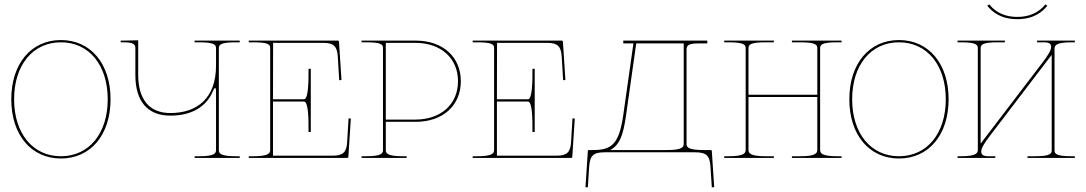

<svg xmlns="http://www.w3.org/2000/svg" viewBox="-20 -700 4812 851"><path d="M250 -522.5C118 -522.5 30 -417.5 30 -260C30 -102.5 118 2.5 250 2.5C382 2.5 470 -102.5 470 -260C470 -417.5 382 -522.5 250 -522.5ZM250 -512.5C374.5 -512.5 457.5 -411.5 457.5 -260C457.5 -108.5 374.5 -7.5 250 -7.5C125.5 -7.5 42.5 -108.5 42.5 -260C42.5 -411.5 125.5 -512.5 250 -512.5Z M1042.5 -520H842.5V-512.5H862.5C928.5 -512.5 937.5 -502 937.5 -486.5V-409C937.5 -264 853 -199 735 -199C642.5 -199 592.5 -258.5 592.5 -369V-521.5L527.5 -520H515V-512.5H527.5C566 -512.5 580 -506 580 -487.5V-367.5C580 -250.5 634 -187.5 735 -187.5C828.5 -187.5 895 -226 924.5 -297.5C928 -306.5 932 -310 934 -310C936.5 -310 937.5 -303 937.5 -294.5V-35C937.5 -20.5 931 -7.5 862.5 -7.5H842.5V0H1042.5V-7.5H1025C956.5 -7.5 950 -20.5 950 -35V-486.5C950 -502 959 -512.5 1025 -512.5H1042.5Z M1525 -175.5 1518.5 -68.5C1516 -26 1500.5 -10 1455 -10H1190V-250H1327.5C1347.5 -250 1347.5 -169 1347.5 -125V-115H1357.5V-395H1347.5V-385C1347.5 -344 1347.5 -260 1327.5 -260H1190L1190.5 -510H1413.5C1457.5 -510 1474 -495.5 1477 -451.5L1483.5 -344.5L1493.5 -345.5L1482.5 -515.5C1482.5 -517 1481 -520 1477.5 -520H1082.5V-512.5H1102.5C1168.5 -512.5 1177.5 -503 1177.5 -487.5V-35.5C1177.5 -21 1171 -7.5 1102.5 -7.5H1082.5V0H1519C1520.5 0 1524 -1 1524 -4.5L1535 -174.5Z M1582.5 -520V-512.5H1602.5C1668.5 -512.5 1677.5 -503 1677.5 -487.5V-35C1677.5 -20.5 1671 -7.5 1602.5 -7.5H1582.5V0H1782.5V-7.5H1765C1696.5 -7.5 1690 -20.5 1690 -35V-160H1822.5C1942.5 -160 2022.5 -232 2022.5 -340C2022.5 -448 1942.5 -520 1822.5 -520ZM1690 -170V-510H1821C1934.5 -510 2010 -442 2010 -340C2010 -238 1934.5 -170 1821 -170Z M2517.5 -175.5 2511 -68.5C2508.5 -26 2493 -10 2447.5 -10H2182.5V-250H2320C2340 -250 2340 -169 2340 -125V-115H2350V-395H2340V-385C2340 -344 2340 -260 2320 -260H2182.5L2183 -510H2406C2450 -510 2466.5 -495.5 2469.5 -451.5L2476 -344.5L2486 -345.5L2475 -515.5C2475 -517 2473.5 -520 2470 -520H2075V-512.5H2095C2161 -512.5 2170 -503 2170 -487.5V-35.5C2170 -21 2163.5 -7.5 2095 -7.5H2075V0H2511.5C2513 0 2516.5 -1 2516.5 -4.5L2527.5 -174.5Z M3010.5 -62.5C3010.5 -48 3004 -35 2935.5 -35H2928H2685C2726.5 -58 2742.5 -100.5 2755 -190L2800 -507.5H3010.5ZM2660 -25H3060.5C3111 -25 3125.5 -10 3129 37.5L3135 130.5L3145.5 129.5L3135 -30.5C3135 -34 3131.5 -35 3130 -35H3128H3098C3029.5 -35 3023 -48 3023 -62.5V-482.5C3023 -501 3037 -507.5 3075.5 -507.5H3115V-520H2742.5V-507.5H2787.5L2742.5 -190C2724 -61 2691 -35 2609 -35H2590.5C2589 -35 2585.5 -34 2585.5 -30.5L2575 129.5L2585.5 130.5L2591.5 37.5C2595 -10 2609.5 -25 2660 -25Z M3190 -520V-512.5H3210C3278.5 -512.5 3285 -501 3285 -486.5V-36C3285 -21.5 3278.5 -7.5 3210 -7.5H3190V0H3410V-7.5H3372.5C3304 -7.5 3297.5 -21.5 3297.5 -36V-270H3602.5V-36C3602.5 -21.5 3596 -7.5 3527.5 -7.5H3490V0H3710V-7.5H3690C3621.5 -7.5 3615 -21.5 3615 -36V-486.5C3615 -501 3621.5 -512.5 3690 -512.5H3710V-520H3490V-512.5H3527.5C3596 -512.5 3602.5 -501 3602.5 -486.5V-280H3297.5V-486.5C3297.5 -501 3304 -512.5 3372.5 -512.5H3410V-520Z M3964.5 -522.5C3832.5 -522.5 3744.5 -417.5 3744.5 -260C3744.5 -102.5 3832.5 2.5 3964.5 2.5C4096.5 2.5 4184.5 -102.5 4184.5 -260C4184.5 -417.5 4096.5 -522.5 3964.5 -522.5ZM3964.5 -512.5C4089 -512.5 4172 -411.5 4172 -260C4172 -108.5 4089 -7.5 3964.5 -7.5C3840 -7.5 3757 -108.5 3757 -260C3757 -411.5 3840 -512.5 3964.5 -512.5Z M4489 -625C4438.5 -625 4396.5 -641.5 4364.5 -680.5L4356 -674.5C4376 -649.5 4413.5 -615 4489 -615C4562.5 -615 4601 -648 4622 -674.5L4613.5 -680.5C4583.5 -643.5 4541.5 -625 4489 -625ZM4744 -520H4576.5V-512.5H4608.5C4630 -512.5 4639 -505 4639 -492.5C4639 -476.5 4623.5 -452.5 4600.5 -422.5L4326.5 -63.5V-486.5C4326.5 -501 4333 -512.5 4401.5 -512.5H4434V-520H4224V-512.5H4239C4307.5 -512.5 4314 -501 4314 -486.5V-36C4314 -21.5 4307.5 -7.5 4239 -7.5H4224V0H4391.5V-7.5H4359.5C4338 -7.5 4329 -15 4329 -28C4329 -44 4344.5 -68 4367.5 -98L4641.5 -457V-33.5C4641.5 -19 4635 -7.5 4566.5 -7.5H4534V0H4744V-7.5H4729C4660.5 -7.5 4654 -19 4654 -33.5V-484C4654 -498.5 4660.5 -512.5 4729 -512.5H4744Z"/></svg>

Font: ZnikomitSC
Style: Regular
Weight: 100
Designer: gluk
Foundry: gluk
Version: Version 0.55